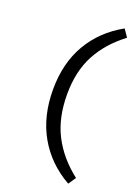

<svg xmlns="http://www.w3.org/2000/svg" viewBox="-149 -695 658 912"><g transform="rotate(20 180.0 -238.5)"><path d="M96.7 -242Q96.7 -375.5 153.9 -473.4Q211 -571.4 317.4 -630.6L343.2 -592.7Q256.7 -527.9 212 -443.7Q167.3 -359.5 167.3 -243.9Q167.3 -124.7 212 -37.9Q256.7 48.8 343.2 116.1L317.4 154Q211 93.8 153.9 -6.6Q96.7 -107 96.7 -242Z"/></g></svg>

Font: Playfair Micro SmCond SmLight
Style: Regular
Weight: 360
Width: 4
Designer: Claus Eggers Sørensen
Foundry: Claus Eggers Sørensen
Version: Version 2.100;Glyphs 3.2 (3219)